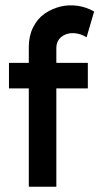

<svg xmlns="http://www.w3.org/2000/svg" viewBox="-20 -712 382 732"><path d="M89.8 -533.2Q89.8 -574.7 106.2 -607.7Q122.6 -640.6 149.4 -659.4Q176.3 -678.2 208.7 -686.5Q241.2 -694.8 275.4 -689.9Q309.6 -685.1 338.9 -668L310.1 -569.8Q286.1 -585 259.3 -585.7Q232.4 -586.4 213.6 -571Q194.8 -555.7 194.8 -527.8V-472.2H314.9V-375H194.8V0H89.8V-375H14.2V-472.2H89.8Z"/></svg>

Font: Apfel Grotezk Mittel
Style: Regular
Weight: 500
Designer: Luigi Gorlero
Foundry: © 2023, Luigi Gorlero & Collletttivo
Version: Version 2.000;Glyphs 3.2 (3217)